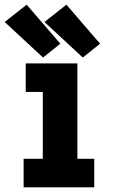

<svg xmlns="http://www.w3.org/2000/svg" viewBox="-36 -801 488 821"><path d="M65 0H367V-122H295V-530H74V-408H147V-122H65ZM318 -555 392 -614 248 -781 154 -707ZM148 -555 222 -614 78 -781 -16 -707Z"/></svg>

Font: Iosevka Sparkle Heavy
Style: Regular
Weight: 900
Designer: Belleve Invis
Foundry: Belleve Invis
Version: Version 4.5.0; ttfautohint (v1.8.3)